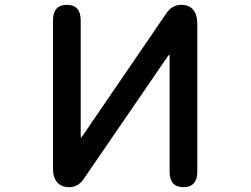

<svg xmlns="http://www.w3.org/2000/svg" viewBox="-20 -749 1040 797"><path d="M684 -522Q683 -522 677 -516L328 -7Q317 10 301.5 19Q286 28 268 28Q235 28 217.5 8Q200 -12 200 -50V-664Q200 -729 258 -729Q315 -729 315 -664V-187L316 -177L322 -184L670 -693Q681 -710 697 -719.5Q713 -729 731 -729Q765 -729 782 -708.5Q799 -688 799 -650V-36Q799 -5 784.5 11.5Q770 28 742 28Q684 28 684 -36V-513Z"/></svg>

Font: 寒蝉全圆体 Bold
Style: Regular
Weight: 700
Designer: Warren2060
      Designed by Motoya company      

      [Varela Round]
      Joe Prince(Latin component); Avraham Cornf
Foundry: ChillType
Version: Version 3.200